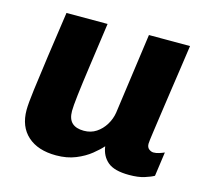

<svg xmlns="http://www.w3.org/2000/svg" viewBox="-81 -607 784 713"><g transform="rotate(15 310.5 -250.5)"><path d="M190 10Q120 10 80.5 -25.5Q41 -61 41 -125Q41 -149 48 -203.5Q55 -258 66 -337Q77 -416 91 -511H249Q235 -411 225 -340Q215 -269 210 -226Q205 -183 205 -165Q205 -134 220.5 -119.5Q236 -105 266 -105Q293 -105 313.5 -118.5Q334 -132 347.5 -154Q361 -176 365 -201L408 -511H566Q559 -461 552.5 -417Q546 -373 540.5 -335Q535 -297 530.5 -265.5Q526 -234 522.5 -209.5Q519 -185 516.5 -167Q514 -149 512.5 -137.5Q511 -126 511 -121Q511 -107 519.5 -100.5Q528 -94 537 -94Q547 -94 558 -97.5Q569 -101 578 -105L565 -12Q553 -5 529.5 2.5Q506 10 471 10Q414 10 388.5 -11.5Q363 -33 358 -70Q345 -55 321.5 -36Q298 -17 265 -3.5Q232 10 190 10Z"/></g></svg>

Font: Chivo Medium
Style: Bold Italic
Weight: 700
Italic angle: -8.05°
Version: Version 2.002